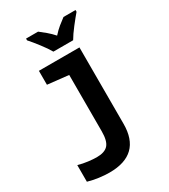

<svg xmlns="http://www.w3.org/2000/svg" viewBox="-240 -876 1080 1230"><g transform="rotate(-30 300.0 -260.5)"><path d="M417 -606Q436 -639 469.5 -682Q503 -725 527 -753V-766H438Q416 -750 391.5 -730Q367 -710 343 -683Q320 -709 295.5 -729.5Q271 -750 250 -766H161V-753Q186 -725 219.5 -681.5Q253 -638 271 -606ZM429 19V-546H129V-443L284 -426V-9Q284 62 258.5 90.5Q233 119 174 119Q149 119 112 114.5Q75 110 40 100V223Q78 234 119 239.5Q160 245 196 245Q429 245 429 19Z"/></g></svg>

Font: Noto Sans Mono UI
Style: Bold
Weight: 700
Designer: Monotype Design team
Foundry: Monotype Imaging Inc.
Version: 1.000